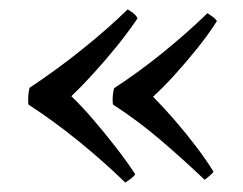

<svg xmlns="http://www.w3.org/2000/svg" viewBox="-20 -450 517 409"><path d="M132 -245Q153 -225 178 -196Q203 -167 227 -136Q251 -105 268 -79Q265 -74 259 -69.5Q253 -65 247 -61Q203 -104 149 -148Q95 -192 41 -227Q40 -230 40 -233Q40 -236 40 -239Q40 -251 43 -263Q99 -300 154 -344Q209 -388 252 -430Q259 -426 264.5 -421.5Q270 -417 273 -411Q255 -384 230.5 -353.5Q206 -323 179.5 -294Q153 -265 132 -245ZM306 -244Q326 -224 350 -196.5Q374 -169 396.5 -139.5Q419 -110 435 -84Q428 -76 416 -67Q373 -108 323.5 -150.5Q274 -193 221 -227Q220 -230 220 -233Q220 -236 220 -239Q220 -250 223 -262Q278 -298 329.5 -340Q381 -382 422 -422Q428 -418 433.5 -414Q439 -410 442 -405Q425 -378 401 -348Q377 -318 352 -290.5Q327 -263 306 -244Z"/></svg>

Font: Tiro Kannada
Style: Regular
Weight: 400
Designer: Kannada: John Hudson & Fiona Ross. Latin: John Hudson.
Foundry: Tiro Typeworks Ltd.
Version: Version 1.52